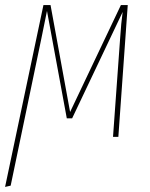

<svg xmlns="http://www.w3.org/2000/svg" viewBox="-27 -539 591 756"><path d="M439 0H418L446 -388Q450 -450 456 -492L257 -73H236L158 -496Q149 -450 136 -388L15 192L-7 197L144 -519H172L249 -98L449 -519H476Z"/></svg>

Font: Fira Sans Extra Condensed Thin
Style: Italic
Weight: 250
Width: 3
Italic angle: -8°
Designer: Carrois Corporate & Edenspiekermann AG
Foundry: Carrois Corporate GbR & Edenspiekermann AG
Version: Version 4.203